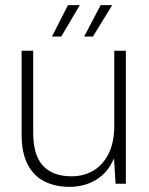

<svg xmlns="http://www.w3.org/2000/svg" viewBox="-20 -714 580 746"><path d="M250 12Q195 12 153 -9Q111 -30 87.5 -75Q64 -120 64 -191V-517H109V-198Q109 -111 147 -70Q185 -29 258 -29Q306 -29 343.5 -51.5Q381 -74 402.5 -118Q424 -162 424 -226V-517H469V0H429L423 -99Q399 -43 353.5 -15.5Q308 12 250 12ZM307 -572 371 -694H416L341 -572ZM182 -572 244 -694H290L218 -572Z"/></svg>

Font: DM Sans 11pt ExtraLight
Style: Regular
Weight: 250
Version: Version 4.004;gftools[0.9.30]